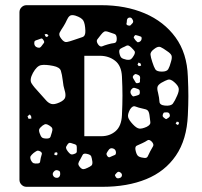

<svg xmlns="http://www.w3.org/2000/svg" viewBox="-20 -720 780 740"><path d="M82 0Q71 0 63 -8Q55 -16 55 -27V-673Q55 -684 63 -692Q71 -700 82 -700H370Q464 -700 538 -668.5Q612 -637 656.5 -576Q701 -515 704 -425Q706 -382 706 -349.5Q706 -317 704 -276Q700 -182 658 -120.5Q616 -59 543.5 -29.5Q471 0 375 0ZM309 -602Q308 -628 301.5 -640Q295 -652 270 -660Q255 -664 248.5 -658.5Q242 -653 237.5 -642.5Q233 -632 225 -619Q215 -604 210 -594.5Q205 -585 216 -571Q227 -556 237.5 -558Q248 -560 265 -566Q285 -573 297.5 -577Q310 -581 309 -602ZM490 -646Q486 -654 477 -652Q470 -650 469 -641Q469 -634 467.5 -629.5Q466 -625 473 -622Q480 -620 483 -622.5Q486 -625 491 -631Q496 -637 490 -646ZM398 -597Q387 -601 381.5 -598Q376 -595 369 -586Q360 -575 355 -568Q350 -561 358 -549Q366 -538 374 -541.5Q382 -545 396 -549Q410 -553 420 -554Q430 -555 430 -570Q430 -586 421.5 -589Q413 -592 398 -597ZM161 -589 152 -588 155 -580 161 -577 167 -583ZM526 -573Q526 -578 522.5 -579Q519 -580 514 -582Q508 -583 504.5 -584.5Q501 -586 498 -581Q494 -576 496.5 -573Q499 -570 502 -565Q506 -561 508.5 -558.5Q511 -556 516 -558Q526 -562 526 -573ZM147 -566Q143 -573 138.5 -571.5Q134 -570 126 -567Q119 -565 115.5 -563Q112 -561 112 -554Q112 -541 124 -537Q131 -535 134.5 -537Q138 -539 142 -545Q147 -551 149.5 -555Q152 -559 147 -566ZM487 -536Q480 -543 475 -544.5Q470 -546 462 -541Q450 -536 444 -532Q438 -528 440 -516Q443 -502 448 -497.5Q453 -493 467 -490Q480 -488 485.5 -492.5Q491 -497 497 -508Q502 -518 498.5 -523Q495 -528 487 -536ZM624 -523Q609 -534 599 -538.5Q589 -543 574 -531Q559 -520 560 -509.5Q561 -499 567 -481Q573 -462 578.5 -453Q584 -444 604 -444Q623 -444 628.5 -453.5Q634 -463 639 -482Q644 -498 641 -506Q638 -514 624 -523ZM305 -195H370Q403 -195 425.5 -214.5Q448 -234 450 -276Q452 -319 452 -351.5Q452 -384 450 -425Q448 -467 423.5 -486Q399 -505 365 -505H305ZM522 -475 514 -479 510 -471 515 -465 524 -467ZM222 -409Q219 -434 214.5 -447.5Q210 -461 185 -466Q155 -472 138.5 -469Q122 -466 107 -439Q93 -413 101.5 -399Q110 -385 131 -363Q146 -347 156 -335Q166 -323 177.5 -319.5Q189 -316 209 -325Q229 -334 231.5 -345.5Q234 -357 229 -372.5Q224 -388 222 -409ZM513 -431Q507 -434 503.5 -434.5Q500 -435 495 -430Q491 -425 492 -421.5Q493 -418 497 -412Q501 -406 503 -402Q505 -398 512 -400Q520 -401 519.5 -406Q519 -411 520 -418Q521 -428 513 -431ZM651 -404Q637 -416 627.5 -413Q618 -410 602 -401Q589 -393 587 -385Q585 -377 589 -363Q594 -342 594.5 -328.5Q595 -315 616 -313Q639 -311 646.5 -321Q654 -331 663 -352Q671 -370 668.5 -380.5Q666 -391 651 -404ZM519 -364Q519 -372 516 -374.5Q513 -377 506 -379Q499 -382 495 -381.5Q491 -381 486 -375Q479 -365 487 -354Q491 -348 495 -348.5Q499 -349 505 -351Q512 -353 515.5 -355Q519 -357 519 -364ZM532 -301Q513 -305 502 -309.5Q491 -314 481 -298Q471 -279 474 -268Q477 -257 492 -241Q506 -226 516.5 -224.5Q527 -223 545 -231Q561 -239 559.5 -249Q558 -259 556 -277Q554 -290 549 -294.5Q544 -299 532 -301ZM634 -279Q632 -287 623 -287Q617 -287 613.5 -286.5Q610 -286 608 -280Q606 -274 607.5 -271Q609 -268 615 -264Q619 -260 622 -261.5Q625 -263 629 -266Q637 -271 634 -279ZM100 -272 95 -279 86 -272 90 -262 101 -263ZM668 -250 661 -251 657 -243 666 -238 670 -245ZM172 -235Q163 -241 157.5 -241.5Q152 -242 144 -236Q134 -228 131.5 -222.5Q129 -217 133 -206Q137 -194 142 -190Q147 -186 160 -186Q172 -186 174.5 -192.5Q177 -199 180 -210Q183 -219 181.5 -224.5Q180 -230 172 -235ZM565 -174Q555 -184 548 -179Q541 -174 528 -168Q516 -162 508 -159Q500 -156 502 -143Q505 -127 510.5 -120.5Q516 -114 532 -112Q545 -109 549 -116.5Q553 -124 559 -137Q566 -149 570 -156.5Q574 -164 565 -174ZM276 -152Q276 -159 273 -161.5Q270 -164 262 -166Q254 -169 249.5 -169.5Q245 -170 240 -163Q234 -155 234.5 -150Q235 -145 241 -137Q247 -129 252 -126Q257 -123 267 -127Q276 -130 276 -136Q276 -142 276 -152ZM415 -148Q404 -151 398 -141Q393 -134 391 -129.5Q389 -125 394 -118Q399 -112 403.5 -114.5Q408 -117 416 -120Q422 -122 424.5 -124Q427 -126 427 -133Q426 -145 415 -148ZM136 -136Q127 -141 122 -138.5Q117 -136 109 -130Q101 -123 98 -118Q95 -113 99 -103Q104 -93 109.5 -91Q115 -89 126 -90Q134 -91 134.5 -96.5Q135 -102 137 -111Q139 -120 141 -125.5Q143 -131 136 -136ZM200 -133 191 -132 189 -124 197 -121 202 -126ZM315 -127Q302 -130 298.5 -123Q295 -116 289 -105Q283 -96 282 -90Q281 -84 288 -76Q295 -68 301 -68Q307 -68 317 -73Q328 -78 332.5 -82Q337 -86 336 -97Q334 -111 331.5 -117.5Q329 -124 315 -127ZM204 -63Q194 -67 187 -58Q180 -50 186 -41Q192 -33 203 -35Q211 -38 212 -48Q212 -55 211 -58Q210 -61 204 -63ZM441 -57Q435 -60 429 -53Q425 -49 423.5 -46.5Q422 -44 425 -40Q429 -31 438 -33Q449 -35 450 -44Q451 -52 441 -57Z"/></svg>

Font: Rubik Moonrocks
Style: Regular
Weight: 400
Designer: Hubert and Fischer, NaN
Foundry: Hubert and Fischer, NaN
Version: Version 2.200